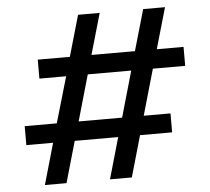

<svg xmlns="http://www.w3.org/2000/svg" viewBox="-53 -802 937 858"><g transform="rotate(-5 416.0 -372.5)"><path d="M167 -185H47V-270H191L251 -476H131V-561H275L328 -745H425L372 -561H567L620 -745H718L665 -561H785V-476H640L581 -270H701V-185H557L504 0H406L459 -185H264L211 0H114ZM484 -270 543 -476H348L289 -270Z"/></g></svg>

Font: Eudoxus Sans Medium
Style: Regular
Weight: 500
Designer: Stijn de Vries
Foundry: tokotype
Version: Version 2.005